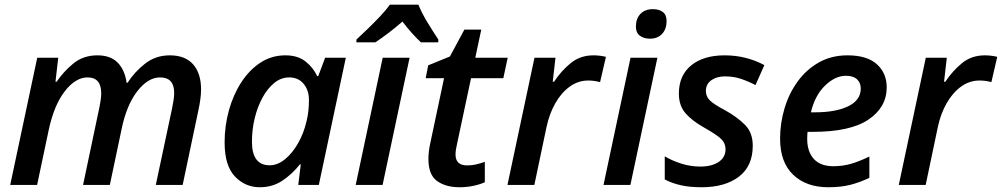

<svg xmlns="http://www.w3.org/2000/svg" viewBox="-20 -786 4258 816"><path d="M23.4 0 138.2 -540.5H227.5L215.8 -438.5H220.7Q249.5 -481.4 291.7 -516.1Q334 -550.8 394 -550.8Q450.2 -550.8 480.5 -519.5Q510.7 -488.3 518.1 -434.1H522Q551.8 -480.5 596.7 -515.6Q641.6 -550.8 701.7 -550.8Q767.1 -550.8 800.8 -512.5Q834.5 -474.1 834.5 -406.2Q834.5 -385.7 831.5 -364.3Q828.6 -342.8 823.7 -319.8L756.3 0H642.1L711.9 -328.1Q715.8 -347.2 718 -362.5Q720.2 -377.9 720.2 -391.6Q720.2 -457 660.2 -457Q608.9 -457 563.2 -397.9Q517.6 -338.9 496.6 -236.3L446.8 0H333L401.9 -327.1Q410.2 -367.2 410.2 -389.6Q410.2 -457 352.1 -457Q300.8 -457 254.9 -397.5Q209 -337.9 186.5 -231L137.7 0Z M1084 9.8Q1022 9.8 978.3 -36.1Q934.6 -82 934.6 -180.7Q934.6 -251 952.9 -317.1Q971.2 -383.3 1005.4 -436Q1039.6 -488.8 1086.9 -519.8Q1134.3 -550.8 1192.9 -550.8Q1245.6 -550.8 1278.3 -524.9Q1311 -499 1328.1 -462.4H1332.5L1361.8 -540.5H1449.7L1335 0H1247.6L1258.3 -87.4H1254.4Q1222.7 -46.9 1180.7 -18.6Q1138.7 9.8 1084 9.8ZM1126 -83.5Q1159.7 -83.5 1191.2 -109.1Q1222.7 -134.8 1246.8 -177.2Q1271 -219.7 1282.7 -270.5Q1288.6 -294.4 1290.8 -316.7Q1293 -338.9 1293 -360.8Q1293 -402.8 1270.3 -429.9Q1247.6 -457 1209 -457Q1174.8 -457 1146 -433.8Q1117.2 -410.6 1095.7 -371.3Q1074.2 -332 1062.5 -283.4Q1050.8 -234.9 1050.8 -183.6Q1050.8 -83.5 1126 -83.5Z M1491.7 0 1606.4 -540.5H1720.7L1606 0ZM1494.6 -606 1495.1 -618.2Q1513.7 -635.3 1541 -661.6Q1568.4 -688 1594.7 -715.8Q1621.1 -743.7 1636.7 -766.1H1758.3Q1772.9 -729.5 1798.1 -688.5Q1823.2 -647.5 1842.8 -618.2V-606H1769Q1751.5 -622.1 1730 -646.2Q1708.5 -670.4 1690.4 -694.3Q1661.1 -668.9 1632.1 -646.7Q1603 -624.5 1575.2 -606Z M1933.6 9.8Q1874.5 9.8 1837.6 -16.6Q1800.8 -43 1800.8 -110.4Q1800.8 -139.6 1807.6 -172.4L1867.2 -453.6H1789.1L1799.8 -508.3L1892.1 -545.9L1953.6 -660.2H2025.4L2000 -540.5H2137.7L2119.1 -453.6H1981.9L1921.9 -171.9Q1919.4 -161.6 1917.7 -150.1Q1916 -138.7 1916 -129.4Q1916 -83 1965.3 -83Q1984.4 -83 2002 -86.9Q2019.5 -90.8 2040.5 -98.1V-11.7Q2022.5 -2.9 1993.7 3.4Q1964.8 9.8 1933.6 9.8Z M2136.7 0 2251.5 -540.5H2340.8L2329.1 -438.5H2334.5Q2365.7 -485.4 2406 -518.1Q2446.3 -550.8 2502.4 -550.8Q2515.6 -550.8 2529.8 -549.1Q2543.9 -547.4 2555.2 -544.4L2530.3 -437Q2519.5 -439.9 2506.8 -441.9Q2494.1 -443.8 2480 -443.8Q2437 -443.8 2401.1 -417.7Q2365.2 -391.6 2339.8 -346.7Q2314.5 -301.8 2302.7 -246.1L2251 0Z M2742.2 -621.6Q2716.8 -621.6 2699.7 -634Q2682.6 -646.5 2682.6 -673.3Q2682.6 -706.5 2701.7 -726.8Q2720.7 -747.1 2755.4 -747.1Q2780.8 -747.1 2796.9 -735.1Q2813 -723.1 2813 -696.8Q2813 -662.6 2793.9 -642.1Q2774.9 -621.6 2742.2 -621.6ZM2544.9 0 2659.7 -540.5H2773.9L2659.2 0Z M2961.9 9.8Q2911.1 9.8 2873.3 1.2Q2835.4 -7.3 2805.2 -23.4V-121.6Q2836.4 -103 2875.7 -90.6Q2915 -78.1 2956.5 -78.1Q3004.9 -78.1 3034.2 -97.7Q3063.5 -117.2 3063.5 -151.9Q3063.5 -177.2 3045.2 -195.1Q3026.9 -212.9 2976.1 -241.7Q2922.4 -271.5 2893.8 -304.2Q2865.2 -336.9 2865.2 -388.2Q2865.2 -465.3 2917.5 -508.1Q2969.7 -550.8 3059.6 -550.8Q3107.4 -550.8 3149.9 -539.8Q3192.4 -528.8 3228.5 -509.3L3190.9 -424.3Q3163.6 -439 3131.1 -450.2Q3098.6 -461.4 3061 -461.4Q3026.4 -461.4 3003.2 -445.1Q2980 -428.7 2980 -399.4Q2980 -375.5 2997.6 -358.6Q3015.1 -341.8 3062.5 -316.9Q3112.3 -289.1 3145.8 -255.9Q3179.2 -222.7 3179.2 -166.5Q3179.2 -80.1 3120.4 -35.2Q3061.5 9.8 2961.9 9.8Z M3500 9.8Q3406.7 9.8 3351.1 -43.2Q3295.4 -96.2 3295.4 -196.8Q3295.4 -263.2 3314.5 -326.4Q3333.5 -389.6 3370.4 -440.2Q3407.2 -490.7 3460.4 -520.8Q3513.7 -550.8 3582 -550.8Q3664.6 -550.8 3706.5 -513.2Q3748.5 -475.6 3748.5 -414.6Q3748.5 -330.6 3671.4 -278.1Q3594.2 -225.6 3434.1 -225.6H3412.1Q3410.6 -211.9 3410.6 -195.8Q3410.6 -141.6 3438.7 -110.6Q3466.8 -79.6 3521.5 -79.6Q3562 -79.6 3596.9 -89.8Q3631.8 -100.1 3674.8 -120.6V-30.3Q3635.3 -11.2 3594.7 -0.7Q3554.2 9.8 3500 9.8ZM3426.3 -308.6H3442.9Q3532.2 -308.6 3585.2 -334.5Q3638.2 -360.4 3638.2 -409.7Q3638.2 -434.6 3622.1 -449.2Q3606 -463.9 3575.2 -463.9Q3529.3 -463.9 3486.3 -422.1Q3443.4 -380.4 3426.3 -308.6Z M3799.8 0 3914.6 -540.5H4003.9L3992.2 -438.5H3997.6Q4028.8 -485.4 4069.1 -518.1Q4109.4 -550.8 4165.5 -550.8Q4178.7 -550.8 4192.9 -549.1Q4207 -547.4 4218.3 -544.4L4193.4 -437Q4182.6 -439.9 4169.9 -441.9Q4157.2 -443.8 4143.1 -443.8Q4100.1 -443.8 4064.2 -417.7Q4028.3 -391.6 4002.9 -346.7Q3977.5 -301.8 3965.8 -246.1L3914.1 0Z"/></svg>

Font: Open Sans SemiBold
Style: Italic
Weight: 600
Italic angle: -12°
Designer: Monotype Design Team
Foundry: Monotype Imaging Inc.
Version: Version 3.003; ttfautohint (v1.8.4)